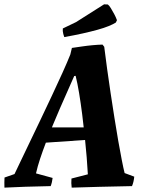

<svg xmlns="http://www.w3.org/2000/svg" viewBox="-35 -864 677 893"><path d="M-14.4 8.7Q-14.9 -3.3 -14.7 -14.8Q-14.4 -26.3 -14 -38.3L32.5 -54.5Q40.9 -72 58.9 -109.8Q77 -147.6 101.4 -198.6Q125.8 -249.6 153.1 -306.4Q180.3 -363.2 206.8 -419.8Q233.3 -476.4 255.7 -525.8Q278.1 -575.3 292.1 -610.6L299.4 -641.1Q320.6 -644.2 345.6 -647.8Q370.6 -651.5 395.7 -653.8Q420.9 -656.1 441.7 -656.6L449.8 -646.4Q455.5 -599.9 463.1 -544.5Q470.7 -489.2 479.5 -430.9Q488.3 -372.6 497.3 -315.6Q506.3 -258.6 515.1 -208.3Q523.9 -158 531.5 -119.5Q539 -81 544.6 -59.1L589.4 -42.4Q588.4 -30.4 585.6 -18.9Q582.9 -7.3 578.9 1.6Q498.6 3.1 427.7 4.9Q356.7 6.7 298.4 8.7Q296.9 -2.3 296.7 -12.5Q296.4 -22.7 297.4 -33.6L373.6 -53.2Q372 -86.9 368.2 -132.5Q364.4 -178.2 359.1 -229.9Q353.7 -281.7 347.1 -333.4Q340.5 -385.1 332.9 -431.1Q325.3 -477 316.8 -511.3L310.1 -510.3Q294.6 -475.3 277.8 -437.2Q261 -399.1 243.5 -359.3Q226.1 -319.5 209.6 -279.3Q193.1 -239.1 178.3 -200.4Q163.5 -161.7 151.5 -125.6Q139.6 -89.5 132.4 -57.6L209.7 -36.4Q208.7 -26.4 206.4 -16.9Q204.2 -7.4 200.7 1.6Q139.3 2.6 82.6 4.6Q26 6.7 -14.4 8.7ZM168.6 -199.8 196.9 -271.5H369.7L371.1 -213.7ZM264 -691.5Q261.4 -698.4 259.4 -705.8Q257.4 -713.2 257 -719.6L257.2 -731.6L318.7 -761.2L449.1 -843.9L466.6 -843.1Q473 -838.3 480.6 -825.9Q488.2 -813.5 496.1 -798.8Q504 -784.1 509 -770.2L503.9 -759.3Q492.1 -751.6 470.6 -742.8Q449.1 -734 418.7 -725.6Q388.3 -717.1 349.6 -708.5Q310.8 -699.9 264 -691.5Z"/></svg>

Font: Labrada
Style: Italic
Weight: 400
Italic angle: -7°
Designer: Mercedes Jáuregui
Foundry: Omnibus-Type Team
Version: Version 1.000